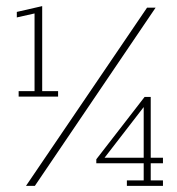

<svg xmlns="http://www.w3.org/2000/svg" viewBox="-20 -608 578 628"><path d="M41 -292V-310H93V-564L35 -551V-569L118 -588V-310H170V-292ZM65 0 461 -583H489L94 0ZM395 0V-18H450V-74H295V-87L453 -291H473V-92H513V-74H473V-18H513V0ZM315 -83 312 -92H450V-277L461 -272Z"/></svg>

Font: Rokkitt Thin
Style: Regular
Weight: 250
Version: Version 3.103